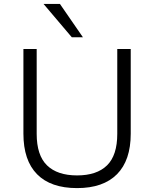

<svg xmlns="http://www.w3.org/2000/svg" viewBox="-20 -956 790 984"><path d="M375 8Q240 8 170 -63Q100 -134 100 -271V-705H168V-270Q168 -160 221 -108.5Q274 -57 375 -57Q476 -57 528.5 -108.5Q581 -160 581 -270V-705H650V-271Q650 -134 579.5 -63Q509 8 375 8ZM348 -765 203 -936H287L405 -765Z"/></svg>

Font: Nunito Sans 8pt Light
Style: Regular
Weight: 300
Version: Version 3.101;gftools[0.9.27]